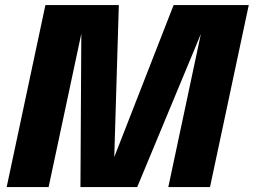

<svg xmlns="http://www.w3.org/2000/svg" viewBox="-20 -758 1028 778"><path d="M683.5 -737.5H988L831 0H662L794 -620.5L536 0H306L309.5 -621.5L177 0H7L164 -737.5H461.5L443 -121.5Z"/></svg>

Font: Epilogue ExtraBold
Style: Italic
Weight: 800
Italic angle: -12°
Designer: Tyler Finck
Foundry: Etcetera Type Co
Version: Version 2.111; ttfautohint (v1.8.3)